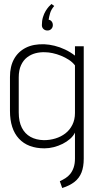

<svg xmlns="http://www.w3.org/2000/svg" viewBox="-20 -732 481 963"><path d="M252 -702 238 -712Q233 -708 225 -699Q217 -690 209 -677Q201 -664 195.5 -646Q190 -628 190 -606Q190 -594 198 -586.5Q206 -579 218 -579Q230 -579 237.5 -587Q245 -595 245 -606Q245 -617 239 -624.5Q233 -632 224 -633Q226 -648 231.5 -666.5Q237 -685 252 -702ZM400 64V-500H356V-453Q333 -471 306.5 -483.5Q280 -496 253.5 -502.5Q227 -509 203 -510Q148 -512 109.5 -492.5Q71 -473 50.5 -436Q30 -399 30 -346V-176Q30 -85 75 -36.5Q120 12 203 12Q226 12 249.5 6Q273 0 294 -10.5Q315 -21 331.5 -35.5Q348 -50 356 -67V63Q356 89 349.5 108Q343 127 332.5 140Q322 153 308.5 161.5Q295 170 280 177L292 211Q330 199 354 180Q378 161 389 132.5Q400 104 400 64ZM356 -404V-165Q356 -132 343 -106Q330 -80 308 -63Q286 -46 258 -37.5Q230 -29 200 -29Q161 -30 133 -45.5Q105 -61 89.5 -91.5Q74 -122 74 -168V-344Q74 -380 85.5 -405Q97 -430 116 -444.5Q135 -459 158 -465Q181 -471 206 -470Q223 -470 244 -465.5Q265 -461 286 -452.5Q307 -444 325.5 -432Q344 -420 356 -404Z"/></svg>

Font: Advent Pro Light
Style: Regular
Weight: 300
Version: Version 3.000